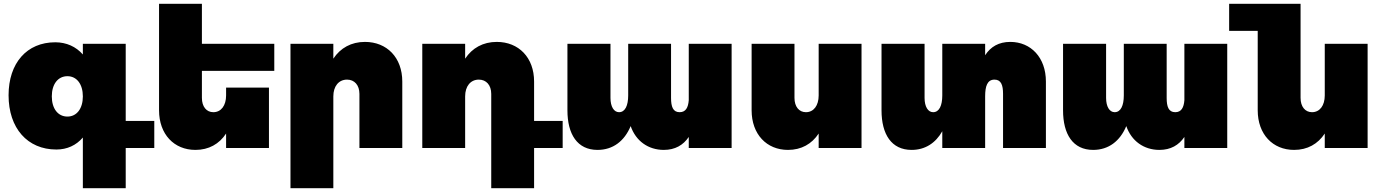

<svg xmlns="http://www.w3.org/2000/svg" viewBox="-20 -777 7260 1008"><path d="M790 -142H640V-547H415V-491C379 -532 329 -555 270 -555C121 -555 25 -446 25 -277C25 -104 124 8 276 8C332 8 380 -14 415 -55V211H640V0H790ZM334 -165C284 -165 252 -207 252 -271C252 -335 284 -377 334 -377C383 -377 415 -335 415 -271C415 -207 383 -165 334 -165Z M1420 -405V-547H1040V-757H815V-198C815 -72 894 10 1006 10C1076 10 1131 -21 1167 -76V0H1392V-317H1167V-276C1167 -223 1141 -188 1100 -188C1064 -188 1040 -217 1040 -263V-405Z M1896 -557C1824 -557 1767 -525 1730 -469V-547H1505V211H1730V-271C1730 -324 1758 -359 1802 -359C1841 -359 1867 -330 1867 -284V0H2092V-349C2092 -475 2011 -557 1896 -557Z M2934 -142H2784V-349C2784 -475 2703 -557 2588 -557C2516 -557 2459 -525 2422 -469V-547H2197V0H2422V-271C2422 -324 2450 -359 2494 -359C2533 -359 2559 -330 2559 -284V211H2784V0H2934Z M3596 -547V-251C3593 -212 3580 -188 3548 -188C3513 -188 3503 -217 3503 -263V-547H3278V-276C3278 -223 3262 -188 3230 -188C3203 -188 3185 -217 3185 -263V-547H2959V-198C2959 -72 3011 10 3117 10C3198 10 3258 -36 3291 -115C3318 -37 3383 10 3465 10C3524 10 3567 -15 3596 -58V0H3821V-547Z M4278 -547V-276C4278 -223 4252 -188 4211 -188C4175 -188 4151 -217 4151 -263V-547H3926V-198C3926 -72 4005 10 4117 10C4187 10 4242 -21 4278 -76V0H4503V-547Z M5284 -557C5224 -557 5181 -532 5152 -487V-547H4927V-276C4927 -223 4911 -188 4879 -188C4852 -188 4834 -217 4834 -263V-547H4608V-198C4608 -72 4660 10 4766 10C4837 10 4892 -26 4927 -88V0H5152V-271C5152 -324 5163 -359 5201 -359C5236 -359 5246 -330 5246 -284V0H5471V-349C5471 -475 5392 -557 5284 -557Z M6198 -547V-251C6195 -212 6182 -188 6150 -188C6115 -188 6105 -217 6105 -263V-547H5880V-276C5880 -223 5864 -188 5832 -188C5805 -188 5787 -217 5787 -263V-547H5561V-198C5561 -72 5613 10 5719 10C5800 10 5860 -36 5893 -115C5920 -37 5985 10 6067 10C6126 10 6169 -15 6198 -58V0H6423V-547Z M6935 -547V-276C6935 -223 6909 -188 6868 -188C6832 -188 6808 -217 6808 -263V-757H6433V-615H6583V-198C6583 -72 6662 10 6774 10C6844 10 6899 -21 6935 -76V0H7160V-547Z"/></svg>

Font: Montserrat arm Black
Style: Regular
Weight: 900
Designer: Julieta Ulanovsky
Foundry: Julieta Ulanovsky
Version: Version 6.000;PS 006.000;hotconv 1.0.88;makeotf.lib2.5.64775